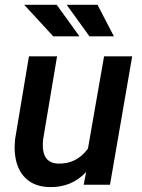

<svg xmlns="http://www.w3.org/2000/svg" viewBox="-20 -760 584 790"><path d="M334.5 -52.2Q274.4 11.7 184.1 9.8Q132.8 8.8 98.9 -15.6Q64.9 -40 50.5 -83.7Q36.1 -127.4 42 -186.5L99.1 -528.3H214.8L157.2 -185.1Q155.3 -167 156.7 -149.9Q161.6 -89.4 217.8 -86.9Q294.4 -84 341.8 -148.4L408.2 -528.3H523.9L432.6 0H324.2ZM307.1 -610.4H199.2L79.6 -740.2H213.4ZM448.7 -610.4H348.1L254.4 -740.2H381.3Z"/></svg>

Font: Roboto Medium
Style: Italic
Weight: 500
Italic angle: -12°
Designer: Google
Version: Version 2.134; 2016